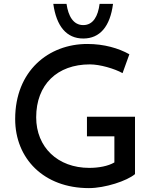

<svg xmlns="http://www.w3.org/2000/svg" viewBox="-20 -959 793 987"><path d="M408 -761C493 -761 546 -822 561 -939H492C484 -876 459 -830 408 -830C357 -830 331 -876 322 -939H254C270 -824 322 -761 408 -761ZM674 -64V-359H427V-258H568V-124C536 -105 487 -96 439 -96C277 -96 166 -202 166 -356C166 -524 274 -628 442 -628C494 -628 569 -606 610 -583L645 -680C590 -711 515 -733 429 -733C230 -733 58 -595 58 -347C58 -144 205 8 437 8C520 8 633 -29 674 -64Z"/></svg>

Font: Reem Kufi
Style: Regular
Weight: 400
Designer: Khaled Hosny
Version: Version 0.007